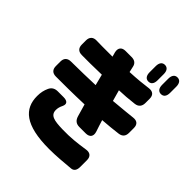

<svg xmlns="http://www.w3.org/2000/svg" viewBox="-248 -1029 1288 1288"><g transform="rotate(45 396.0 -385.5)"><path d="M695 -702C720 -702 733 -720 733 -752V-810C733 -842 719 -860 695 -860C671 -860 657 -842 657 -810V-752C657 -720 671 -702 695 -702ZM64 -337C64 -305 81 -287 114 -287C174 -287 273 -287 382 -291C387 -273 392 -255 407 -204C416 -173 435 -159 464 -159H525C561 -159 578 -181 567 -216C556 -248 545 -284 540 -300C594 -304 635 -308 682 -314C713 -318 728 -336 728 -367V-413C728 -447 709 -463 675 -459C641 -455 589 -450 500 -442C493 -470 485 -493 478 -521C520 -522 567 -526 618 -532C648 -536 664 -555 664 -586V-627C664 -661 644 -677 611 -673C569 -667 509 -661 442 -658C439 -674 436 -686 433 -698C428 -725 410 -739 380 -739H323C288 -739 271 -718 279 -683L288 -650H190C174 -650 156 -650 136 -651C103 -652 85 -633 85 -601V-562C85 -530 102 -512 135 -512C176 -511 240 -512 323 -514C329 -488 338 -456 343 -435C267 -432 205 -431 115 -430C82 -430 64 -412 64 -380ZM117 -106C117 14 196 89 425 89C493 89 565 82 621 77C646 75 658 57 658 26V-38C658 -72 638 -89 604 -84C532 -73 473 -66 396 -68C313 -70 272 -79 272 -129C272 -145 276 -161 285 -179C299 -208 286 -226 248 -226H194C167 -226 147 -216 135 -191C123 -165 117 -139 117 -106ZM538 -752C538 -720 552 -702 576 -702C601 -702 614 -720 614 -752V-810C614 -842 600 -860 576 -860C552 -860 538 -842 538 -810Z"/></g></svg>

Font: コーポレート・ロゴ（ラウンド）ver3 Bold
Style: Regular
Weight: 700
Designer: [KANA_main] LOGOTYPE.JP [Source Han Sans] Ryoko NISHIZUKA 西塚涼子 (kana, bopomofo & ideographs); Paul D. Hunt (Latin, Greek
Version: Version 12.001;FEAKit 1.0